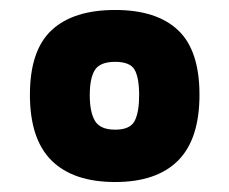

<svg xmlns="http://www.w3.org/2000/svg" viewBox="-20 -679 460 385"><path d="M211 -314Q127 -314 83.5 -357Q40 -400 40 -489Q40 -578 83.5 -618.5Q127 -659 211 -659Q294 -659 337 -618.5Q380 -578 380 -489Q380 -400 337 -357Q294 -314 211 -314ZM211 -419Q241 -419 250 -436.5Q259 -454 259 -488Q259 -523 250 -539Q241 -555 211 -555Q181 -555 170.5 -539Q160 -523 160 -488Q160 -454 170.5 -436.5Q181 -419 211 -419Z"/></svg>

Font: Titillium Web SemiBold
Style: Regular
Weight: 600
Designer: Mohamed Gaber, Accademia di Belle Arti di Urbino
Foundry: Kief Type Foundry, Accademia di Belle Arti di Urbino
Version: Version 3.000; ttfautohint (v1.8.4)